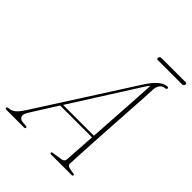

<svg xmlns="http://www.w3.org/2000/svg" viewBox="-265 -918 1042 1042"><g transform="rotate(45 256.0 -397.0)"><path d="M59.5 -71.5Q43.5 -46 50 -31.5Q56.5 -17 76 -15.5L100 -13.5Q110.5 -12.5 110 -6.5Q110 0 99 0H-30.5Q-44 0 -44 -7.5Q-44 -14 -30 -15Q-12 -16 4.5 -28.8Q21 -41.5 41 -72.5L390.5 -618.5Q422.5 -668.5 448 -688Q473.5 -707.5 493.5 -707.5Q502 -707.5 502 -701Q502 -693 491 -692Q474.5 -691 463.2 -678Q452 -665 450 -640Q449.5 -620.5 446.8 -574.8Q444 -529 440.2 -468Q436.5 -407 432.2 -340.8Q428 -274.5 424.5 -213Q421 -151.5 418.5 -105Q416 -58.5 415.5 -38Q415 -27.5 424.5 -22Q434 -16.5 466 -13Q474 -12.5 474 -7Q473.5 0 465 0H307.5Q300 0 300.5 -6.5Q300.5 -11.5 306.5 -12.5L365.5 -21.5Q386 -25 387.5 -40.5Q388.5 -61.5 392 -110.8Q395.5 -160 399.5 -223H155ZM399.5 -608 164 -236.5H400.5Q404 -293.5 408 -354.8Q412 -416 415.8 -473.2Q419.5 -530.5 422 -575.5Q424.5 -620.5 426 -645.5Q420 -638.5 413 -628.8Q406 -619 399.5 -608ZM347.5 -783Q350.5 -794 361.5 -794H547Q558 -794 555.5 -783Q552 -772 541.5 -772H356Q344.5 -772 347.5 -783Z"/></g></svg>

Font: Fraunces 144pt S050 Thin
Style: Italic
Weight: 100
Italic angle: -16°
Version: Version 1.000; ttfautohint (v1.8.3)